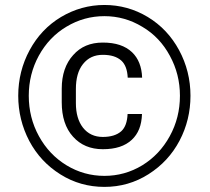

<svg xmlns="http://www.w3.org/2000/svg" viewBox="-20 -733 826 756"><path d="M482.4 -284.2C481 -253.4 473.1 -230.5 457.5 -216.3C440.4 -201.2 416 -193.8 384.8 -193.8C352.1 -193.8 325.7 -206.1 306.6 -230.5C288.1 -254.4 278.8 -286.6 278.8 -327.1V-382.3C278.8 -423.8 287.6 -456.5 306.6 -480.5C326.2 -505.4 352.1 -517.1 384.8 -517.1C416.5 -517.1 440.4 -509.8 457.5 -494.6C473.1 -480.5 481.4 -458 482.9 -427.2H539.6C538.1 -470.2 524.9 -503.4 500 -527.3C473.1 -552.7 435.5 -565.4 384.8 -565.4C335.9 -565.4 297.4 -549.3 268.1 -516.1C238.3 -483.4 223.1 -439 223.1 -383.8V-330.1C223.1 -272.9 237.8 -227.5 267.6 -194.8C296.9 -162.1 335.9 -145.5 384.8 -145.5C435.1 -145.5 472.2 -157.7 499 -182.6C524.4 -206.5 537.6 -238.8 539.1 -284.2ZM93.3 -356C93.3 -412.6 106.4 -465.3 132.8 -513.7C159.7 -562.5 195.8 -600.6 241.7 -627.9C288.1 -655.8 337.9 -669.4 391.1 -669.4C444.8 -669.4 494.6 -655.3 540.5 -627.4C586.9 -600.1 623 -561.5 648.9 -513.2C675.3 -464.8 688.5 -412.6 688.5 -356C688.5 -298.8 675.3 -245.6 648.4 -196.8C621.6 -147.9 585.4 -109.9 540 -82C494.1 -54.2 444.3 -40.5 391.1 -40.5C337.9 -40.5 288.1 -54.2 242.2 -82C196.3 -109.9 160.2 -147.9 133.3 -196.8C106.4 -245.6 93.3 -298.8 93.3 -356ZM51.8 -356C51.8 -292.5 66.4 -233.4 95.2 -178.2C124.5 -123 165 -79.6 217.8 -46.4C270.5 -13.2 328.6 2.9 391.1 2.9C454.1 2.9 512.2 -13.7 564.5 -46.9C617.7 -80.6 658.2 -124.5 687 -179.2C715.8 -233.9 730 -293 730 -356C730 -420.4 714.8 -480.5 685.1 -535.6C655.3 -590.8 614.3 -634.3 562 -666C509.3 -697.8 452.1 -713.4 391.1 -713.4C330.1 -713.4 272.9 -697.3 220.2 -666C167.5 -634.3 126.5 -590.8 96.7 -535.6C66.9 -480.5 51.8 -420.4 51.8 -356Z"/></svg>

Font: Shabnam Light
Style: Regular
Weight: 300
Foundry: DejaVu fonts team - Redesigned by Saber Rastikerdar - Based on Vazir font
Version: Version 5.0.1